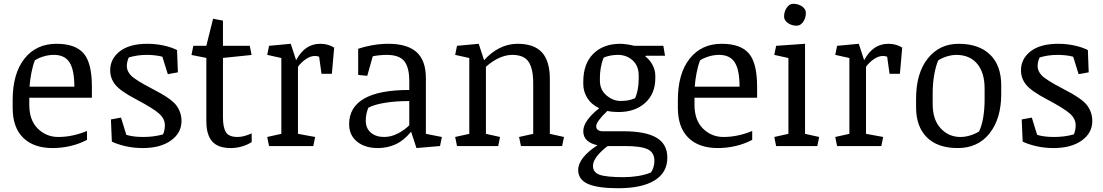

<svg xmlns="http://www.w3.org/2000/svg" viewBox="-20 -772 5833 1015"><path d="M134.8 -255.4V-218.3Q134.8 -136.2 179.9 -92Q225.1 -47.9 287.6 -47.9Q328.1 -47.9 367.2 -56.6Q406.2 -65.4 439.9 -79.6V-32.7Q397.5 -10.3 350.8 0.2Q304.2 10.7 258.3 10.7Q157.7 10.7 102.3 -43.9Q46.9 -98.6 46.9 -202.1V-242.7Q46.9 -382.8 109.1 -461.7Q171.4 -540.5 278.8 -540.5Q377.9 -540.5 421.9 -490Q465.8 -439.5 465.8 -314V-255.4ZM164.1 -452.6Q153.3 -425.3 145.8 -386.2Q138.2 -347.2 136.2 -314H373Q373 -402.8 347.4 -442.4Q321.8 -481.9 265.1 -481.9Q236.3 -481.9 208.5 -473.1Q180.7 -464.4 164.1 -452.6Z M783.7 -303.2Q885.3 -251.5 912.4 -214.6Q939.5 -177.7 939.5 -132.3Q939.5 -68.8 883.5 -29.1Q827.6 10.7 735.4 10.7Q685.5 10.7 642.1 0.5Q598.6 -9.8 571.3 -23.4L566.4 -140.6L619.6 -150.4L647.9 -59.1Q667 -53.2 689.9 -50.5Q712.9 -47.9 736.3 -47.9Q762.7 -47.9 788.8 -51Q814.9 -54.2 841.8 -61.5Q846.7 -71.8 849.1 -84.7Q851.6 -97.7 851.6 -109.9Q851.6 -144.5 820.3 -172.1Q789.1 -199.7 699.2 -247.1Q618.2 -289.6 590.3 -323.2Q562.5 -356.9 562.5 -400.4Q562.5 -461.4 613.8 -501Q665 -540.5 759.3 -540.5Q803.2 -540.5 844.7 -531.5Q886.2 -522.5 916 -507.3L920.4 -389.6L867.2 -379.9L838.4 -472.2Q818.8 -477.5 796.9 -479.7Q774.9 -481.9 756.3 -481.9Q730.5 -481.9 706.1 -478.3Q681.6 -474.6 661.1 -468.3Q656.7 -460.4 653.6 -448Q650.4 -435.5 650.4 -422.4Q650.4 -396 672.6 -372.8Q694.8 -349.6 783.7 -303.2Z M1300.3 -529.8 1310.1 -481.4 1158.7 -465.8V-150.9Q1158.7 -99.1 1174.1 -73.5Q1189.5 -47.9 1236.3 -47.9Q1252 -47.9 1271 -52.7Q1290 -57.6 1310.5 -66.9V-21Q1288.1 -6.3 1259 2.2Q1230 10.7 1200.7 10.7Q1132.3 10.7 1101.6 -24.4Q1070.8 -59.6 1070.8 -131.8V-465.8L992.2 -481.4L1002 -529.8H1070.8L1106.4 -672.9L1158.7 -663.1V-529.8Z M1467.3 -465.3 1392.6 -481.9 1402.3 -529.8 1517.1 -540.5 1545.4 -453.6Q1568.8 -497.6 1600.3 -519Q1631.8 -540.5 1673.8 -540.5Q1693.8 -540.5 1713.1 -535.2Q1732.4 -529.8 1746.6 -520L1734.4 -381.8H1679.7L1667 -472.2Q1657.7 -476.1 1645 -476.1Q1620.1 -476.1 1595.2 -458.3Q1570.3 -440.4 1555.2 -418.9V-64.5L1646 -47.9L1636.2 0H1402.3L1392.6 -47.9L1467.3 -64.5Z M2231.4 -64.5 2315.9 -47.9 2306.2 0 2181.6 10.7 2153.3 -75.7Q2115.2 -29.3 2071.8 -9.3Q2028.3 10.7 1977.5 10.7Q1909.2 10.7 1867.4 -23.4Q1825.7 -57.6 1825.7 -115.7Q1825.7 -205.1 1904.8 -250.7Q1983.9 -296.4 2143.6 -296.4V-342.8Q2143.6 -416 2116.9 -449Q2090.3 -481.9 2023.9 -481.9Q2008.3 -481.9 1988 -480Q1967.8 -478 1950.7 -474.6L1921.4 -371.1L1873.5 -376V-514.2Q1902.8 -524.4 1946 -532.5Q1989.3 -540.5 2033.2 -540.5Q2133.3 -540.5 2182.4 -496.3Q2231.4 -452.1 2231.4 -358.9ZM2143.6 -237.8Q2070.3 -237.8 2013.7 -228.3Q1957 -218.8 1927.2 -202.6Q1921.4 -189 1917.5 -171.4Q1913.6 -153.8 1913.6 -134.3Q1913.6 -93.8 1940.4 -70.8Q1967.3 -47.9 2010.7 -47.9Q2047.4 -47.9 2083 -66.2Q2118.7 -84.5 2143.6 -109.9Z M2386.2 -47.9 2460.9 -64.5V-465.3L2386.2 -481.9L2396 -529.8L2510.7 -540.5L2539.1 -453.6Q2575.2 -494.6 2620.6 -517.6Q2666 -540.5 2716.3 -540.5Q2803.7 -540.5 2845.2 -494.9Q2886.7 -449.2 2886.7 -354.5V-64.5L2961.4 -47.9L2951.7 0H2733.9L2724.1 -47.9L2798.8 -64.5V-333Q2798.8 -407.7 2774.7 -444.8Q2750.5 -481.9 2687.5 -481.9Q2654.8 -481.9 2618.9 -465.8Q2583 -449.7 2548.8 -418.9V-64.5L2623.5 -47.9L2613.8 0H2396Z M3394 -477.5 3392.1 -472.7Q3413.1 -458.5 3428.7 -430.2Q3444.3 -401.9 3444.3 -371.1V-358.9Q3444.3 -276.9 3390.9 -228.3Q3337.4 -179.7 3249 -179.7Q3217.3 -179.7 3190.9 -185.5Q3164.6 -161.1 3148.2 -139.4Q3131.8 -117.7 3131.8 -104.5Q3131.8 -91.8 3140.9 -85Q3149.9 -78.1 3166.5 -78.1H3275.9Q3392.1 -78.1 3450 -44.4Q3507.8 -10.7 3507.8 61.5Q3507.8 140.6 3440.2 181.9Q3372.6 223.1 3248 223.1Q3139.6 223.1 3088.1 200.2Q3036.6 177.2 3036.6 126.5Q3036.6 93.8 3063.2 60.5Q3089.8 27.3 3138.7 -4.4Q3103.5 -11.2 3083.5 -29.8Q3063.5 -48.3 3063.5 -78.6Q3063.5 -107.4 3086.7 -139.2Q3109.9 -170.9 3147.9 -199.7Q3106 -219.7 3084.7 -253.9Q3063.5 -288.1 3063.5 -327.1V-339.8Q3063.5 -435.5 3116.7 -488Q3169.9 -540.5 3258.8 -540.5Q3272.9 -540.5 3294.7 -537.4Q3316.4 -534.2 3333.5 -529.8H3486.8L3495.6 -477.5ZM3192.4 0Q3158.2 25.4 3136.5 53.2Q3114.7 81.1 3114.7 105Q3114.7 139.6 3150.6 152.1Q3186.5 164.6 3277.3 164.6Q3314.9 164.6 3353.3 158.4Q3391.6 152.3 3421.4 139.6Q3429.7 127.9 3434.6 111.6Q3439.5 95.2 3439.5 78.6Q3439.5 34.2 3404.1 17.1Q3368.7 0 3281.7 0ZM3356.4 -373Q3356.4 -424.3 3324.2 -453.1Q3292 -481.9 3247.1 -481.9Q3224.6 -481.9 3204.6 -477.8Q3184.6 -473.6 3170.9 -467.3Q3160.6 -440.9 3156 -413.6Q3151.4 -386.2 3151.4 -363.3V-344.7Q3151.4 -297.4 3186 -267.8Q3220.7 -238.3 3260.7 -238.3Q3284.2 -238.3 3303 -241.9Q3321.8 -245.6 3336.9 -252.9Q3345.2 -268.6 3350.8 -295.7Q3356.4 -322.8 3356.4 -354.5Z M3651.4 -255.4V-218.3Q3651.4 -136.2 3696.5 -92Q3741.7 -47.9 3804.2 -47.9Q3844.7 -47.9 3883.8 -56.6Q3922.9 -65.4 3956.5 -79.6V-32.7Q3914.1 -10.3 3867.4 0.2Q3820.8 10.7 3774.9 10.7Q3674.3 10.7 3618.9 -43.9Q3563.5 -98.6 3563.5 -202.1V-242.7Q3563.5 -382.8 3625.7 -461.7Q3688 -540.5 3795.4 -540.5Q3894.5 -540.5 3938.5 -490Q3982.4 -439.5 3982.4 -314V-255.4ZM3680.7 -452.6Q3669.9 -425.3 3662.4 -386.2Q3654.8 -347.2 3652.8 -314H3889.6Q3889.6 -402.8 3864 -442.4Q3838.4 -481.9 3781.7 -481.9Q3752.9 -481.9 3725.1 -473.1Q3697.3 -464.4 3680.7 -452.6Z M4147.9 -465.3 4073.2 -481.9 4083 -529.8 4235.8 -540.5V-64.5L4310.5 -47.9L4300.8 0H4083L4073.2 -47.9L4147.9 -64.5ZM4125 -684.1Q4125 -711.4 4139.4 -731.7Q4153.8 -752 4172.9 -752Q4200.7 -752 4220.5 -737.8Q4240.2 -723.6 4240.2 -703.6Q4240.2 -676.3 4225.8 -656.2Q4211.4 -636.2 4192.4 -636.2Q4165 -636.2 4145 -650.4Q4125 -664.6 4125 -684.1Z M4470.2 -465.3 4395.5 -481.9 4405.3 -529.8 4520 -540.5 4548.3 -453.6Q4571.8 -497.6 4603.3 -519Q4634.8 -540.5 4676.8 -540.5Q4696.8 -540.5 4716.1 -535.2Q4735.4 -529.8 4749.5 -520L4737.3 -381.8H4682.6L4669.9 -472.2Q4660.6 -476.1 4647.9 -476.1Q4623 -476.1 4598.1 -458.3Q4573.2 -440.4 4558.1 -418.9V-64.5L4648.9 -47.9L4639.2 0H4405.3L4395.5 -47.9L4470.2 -64.5Z M5043 10.7Q4936.5 10.7 4879.6 -46.1Q4822.8 -103 4822.8 -204.6V-250Q4822.8 -384.8 4884.5 -462.6Q4946.3 -540.5 5047.9 -540.5Q5154.3 -540.5 5213.6 -483.6Q5272.9 -426.8 5272.9 -320.3V-274.4Q5272.9 -145 5211.4 -67.1Q5149.9 10.7 5043 10.7ZM5185.1 -303.7Q5185.1 -387.2 5146.7 -433.8Q5108.4 -480.5 5038.1 -481.9Q5011.2 -481.9 4984.4 -473.4Q4957.5 -464.8 4939.9 -452.6Q4927.2 -423.8 4918.9 -377.9Q4910.6 -332 4910.6 -279.3V-221.2Q4910.6 -139.2 4952.9 -93.5Q4995.1 -47.9 5057.6 -47.9Q5082 -47.9 5107.9 -55.7Q5133.8 -63.5 5155.8 -77.1Q5170.9 -108.9 5178 -152.8Q5185.1 -196.8 5185.1 -245.6Z M5598.6 -303.2Q5700.2 -251.5 5727.3 -214.6Q5754.4 -177.7 5754.4 -132.3Q5754.4 -68.8 5698.5 -29.1Q5642.6 10.7 5550.3 10.7Q5500.5 10.7 5457 0.5Q5413.6 -9.8 5386.2 -23.4L5381.3 -140.6L5434.6 -150.4L5462.9 -59.1Q5481.9 -53.2 5504.9 -50.5Q5527.8 -47.9 5551.3 -47.9Q5577.6 -47.9 5603.8 -51Q5629.9 -54.2 5656.7 -61.5Q5661.6 -71.8 5664.1 -84.7Q5666.5 -97.7 5666.5 -109.9Q5666.5 -144.5 5635.3 -172.1Q5604 -199.7 5514.2 -247.1Q5433.1 -289.6 5405.3 -323.2Q5377.4 -356.9 5377.4 -400.4Q5377.4 -461.4 5428.7 -501Q5480 -540.5 5574.2 -540.5Q5618.2 -540.5 5659.7 -531.5Q5701.2 -522.5 5731 -507.3L5735.4 -389.6L5682.1 -379.9L5653.3 -472.2Q5633.8 -477.5 5611.8 -479.7Q5589.8 -481.9 5571.3 -481.9Q5545.4 -481.9 5521 -478.3Q5496.6 -474.6 5476.1 -468.3Q5471.7 -460.4 5468.5 -448Q5465.3 -435.5 5465.3 -422.4Q5465.3 -396 5487.5 -372.8Q5509.8 -349.6 5598.6 -303.2Z"/></svg>

Font: Noticia Text
Style: Regular
Weight: 400
Designer: JM Sole
Foundry: JM Sole
Version: Version 1.003